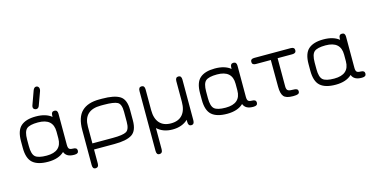

<svg xmlns="http://www.w3.org/2000/svg" viewBox="-86 -1180 3614 1839"><g transform="rotate(-15 1720.5 -260.5)"><path d="M333 -725.6Q345.7 -725.6 353.5 -716.3Q361.3 -707 361.3 -695.3Q361.3 -683.6 358.4 -674.8L310.5 -543Q301.8 -516.6 279.3 -516.6Q266.6 -516.6 257.8 -524.4Q249 -531.2 249 -543Q249 -554.7 252.9 -563.5L300.8 -696.3Q311.5 -725.6 333 -725.6ZM521.5 0H514.6Q439.5 0 419.9 -53.7Q363.3 0 259.8 0Q156.2 0 106.9 -43.5Q57.6 -86.9 57.6 -192.4V-257.8Q57.6 -363.3 106.9 -406.7Q156.2 -450.2 254.9 -450.2Q353.5 -450.2 410.2 -404.3V-418Q410.2 -457 441.4 -457Q472.7 -457 472.7 -419.9V-111.3Q472.7 -82 482.4 -71.3Q492.2 -60.5 521.5 -60.5Q560.5 -60.5 560.5 -30.3Q560.5 0 521.5 0ZM260.7 -389.6Q177.7 -389.6 147.9 -363.3Q118.2 -336.9 118.2 -257.8V-192.4Q118.2 -113.3 147.9 -86.9Q177.7 -60.5 260.7 -60.5Q410.2 -60.5 410.2 -192.4V-257.8Q410.2 -389.6 260.7 -389.6Z M1084 -275.4Q1084 -350.6 1049.3 -370.1Q1014.6 -389.6 913.1 -389.6H884.8Q712.9 -389.6 712.9 -226.6V-60.5H915Q1015.6 -60.5 1049.8 -80.1Q1084 -99.6 1084 -174.8ZM884.8 -450.2H913.1Q1034.2 -450.2 1089.4 -415Q1144.5 -379.9 1144.5 -277.3V-172.9Q1144.5 -70.3 1089.8 -35.2Q1035.2 0 915 0H712.9V138.7Q712.9 177.7 680.7 177.7Q652.3 177.7 652.3 138.7V-209Q652.3 -335.9 711.4 -393.1Q770.5 -450.2 884.8 -450.2Z M1643.6 -427.7Q1643.6 -466.8 1673.8 -466.8Q1704.1 -466.8 1704.1 -427.7V-23.4Q1704.1 16.6 1673.8 16.6Q1643.6 16.6 1643.6 -23.4V-44.9Q1585 9.8 1491.2 9.8Q1397.5 9.8 1338.9 -44.9V165Q1338.9 205.1 1306.6 205.1Q1278.3 205.1 1278.3 165V-427.7Q1278.3 -466.8 1308.6 -466.8Q1338.9 -466.8 1338.9 -427.7V-222.7Q1338.9 -139.6 1377.9 -95.2Q1417 -50.8 1491.2 -50.8Q1565.4 -50.8 1604.5 -95.2Q1643.6 -139.6 1643.6 -222.7Z M2296.9 0H2290Q2214.8 0 2195.3 -53.7Q2138.7 0 2035.2 0Q1931.6 0 1882.3 -43.5Q1833 -86.9 1833 -192.4V-257.8Q1833 -363.3 1882.3 -406.7Q1931.6 -450.2 2030.3 -450.2Q2128.9 -450.2 2185.5 -404.3V-418Q2185.5 -457 2216.8 -457Q2248 -457 2248 -419.9V-111.3Q2248 -82 2257.8 -71.3Q2267.6 -60.5 2296.9 -60.5Q2335.9 -60.5 2335.9 -30.3Q2335.9 0 2296.9 0ZM2036.1 -389.6Q1953.1 -389.6 1923.3 -363.3Q1893.6 -336.9 1893.6 -257.8V-192.4Q1893.6 -113.3 1923.3 -86.9Q1953.1 -60.5 2036.1 -60.5Q2185.5 -60.5 2185.5 -192.4V-257.8Q2185.5 -389.6 2036.1 -389.6Z M2637.7 -110.4Q2637.7 -82 2649.4 -71.3Q2661.1 -60.5 2693.4 -60.5Q2725.6 -60.5 2738.3 -54.2Q2751 -47.9 2751 -30.3Q2751 -12.7 2736.8 -6.3Q2722.7 0 2692.4 0H2684.6Q2618.2 0 2594.7 -28.3Q2571.3 -56.6 2571.3 -125L2570.3 -389.6H2421.9Q2384.8 -389.6 2384.8 -419.9Q2384.8 -450.2 2421.9 -450.2H2784.2Q2821.3 -450.2 2821.3 -419.9Q2821.3 -389.6 2784.2 -389.6H2637.7Z M3373 0H3366.2Q3291 0 3271.5 -53.7Q3214.8 0 3111.3 0Q3007.8 0 2958.5 -43.5Q2909.2 -86.9 2909.2 -192.4V-257.8Q2909.2 -363.3 2958.5 -406.7Q3007.8 -450.2 3106.4 -450.2Q3205.1 -450.2 3261.7 -404.3V-418Q3261.7 -457 3293 -457Q3324.2 -457 3324.2 -419.9V-111.3Q3324.2 -82 3334 -71.3Q3343.8 -60.5 3373 -60.5Q3412.1 -60.5 3412.1 -30.3Q3412.1 0 3373 0ZM3112.3 -389.6Q3029.3 -389.6 2999.5 -363.3Q2969.7 -336.9 2969.7 -257.8V-192.4Q2969.7 -113.3 2999.5 -86.9Q3029.3 -60.5 3112.3 -60.5Q3261.7 -60.5 3261.7 -192.4V-257.8Q3261.7 -389.6 3112.3 -389.6Z"/></g></svg>

Font: Jura
Style: Medium
Weight: 500
Version: Version 2.6.1